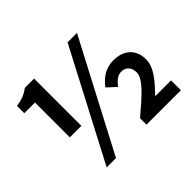

<svg xmlns="http://www.w3.org/2000/svg" viewBox="-161 -1005 1270 1270"><g transform="rotate(-45 474.0 -370.0)"><path d="M158 -299H266V-741H180C143 -715 116 -702 58 -693V-625H158ZM190 14H277L680 -754H592ZM576 0H898V-92H750C822 -168 880 -232 880 -308C880 -403 816 -456 721 -456C656 -456 600 -424 558 -366L620 -309C645 -343 673 -366 705 -366C749 -366 775 -337 775 -290C775 -232 696 -161 576 -60Z"/></g></svg>

Font: Noto Sans Mono CJK SC
Style: Bold
Weight: 700
Designer: Ryoko NISHIZUKA 西塚涼子 (kana, bopomofo & ideographs); Paul D. Hunt (Latin, Greek & Cyrillic); Sandoll Communications 산돌커뮤니
Foundry: Adobe
Version: Version 2.004;hotconv 1.0.118;makeotfexe 2.5.65603